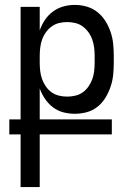

<svg xmlns="http://www.w3.org/2000/svg" viewBox="-20 -548 540 783"><path d="M64 215V0H18V-61H64V-520H142V-424Q150 -447 163.5 -467Q177 -487 196 -501Q215 -515 238 -521.5Q261 -528 285 -528Q310 -528 334 -521Q358 -514 377.5 -498.5Q397 -483 410 -462Q423 -441 431 -417.5Q439 -394 441.5 -369.5Q444 -345 444 -320V-292Q444 -267 441.5 -242.5Q439 -218 431 -194.5Q423 -171 410 -149.5Q397 -128 377.5 -112.5Q358 -97 334 -90.5Q310 -84 285 -84Q261 -84 238 -90Q215 -96 196 -110.5Q177 -125 163.5 -145Q150 -165 142 -187V-61H436V0H142V215ZM254 -154Q271 -154 287.5 -158Q304 -162 317.5 -171.5Q331 -181 341 -195.5Q351 -210 356.5 -225.5Q362 -241 364 -258Q366 -275 366 -292V-320Q366 -337 364 -353.5Q362 -370 356.5 -386Q351 -402 341 -416Q331 -430 317.5 -440Q304 -450 287.5 -454Q271 -458 254 -458Q237 -458 220.5 -454Q204 -450 190.5 -440Q177 -430 167 -416Q157 -402 151.5 -386Q146 -370 144 -353.5Q142 -337 142 -320V-292Q142 -275 144 -258Q146 -241 151.5 -225.5Q157 -210 167 -195.5Q177 -181 190.5 -171.5Q204 -162 220.5 -158Q237 -154 254 -154Z"/></svg>

Font: Iosevka Fixed
Style: Regular
Weight: 400
Monospace: yes
Designer: Belleve Invis
Foundry: Belleve Invis
Version: Version 33.2.4